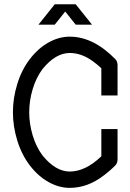

<svg xmlns="http://www.w3.org/2000/svg" viewBox="-20 -884 621 914"><path d="M312 10.3Q260.7 10.3 211.2 -17.3Q161.6 -44.9 122.3 -96.2Q83 -147.5 62.3 -214.8Q41.5 -282.2 41.5 -349.6Q41.5 -417 62.3 -484.4Q83 -551.8 122.3 -603Q161.6 -654.3 211.2 -681.9Q260.7 -709.5 312 -709.5Q424.8 -709.5 530.3 -601.1Q538.6 -592.3 539.6 -575.2V-429.7H462.4V-559.1Q442.4 -578.1 418.9 -594.7Q366.7 -631.8 312 -631.8Q245.1 -631.8 183.1 -556.2Q151.9 -514.6 135.5 -459.5Q119.1 -404.3 119.1 -349.6Q119.1 -294.9 135.5 -239.7Q151.9 -184.6 183.1 -143.1Q245.1 -67.4 312 -67.4Q386.7 -67.4 462.4 -140.1V-269.5H539.6V-124Q538.6 -106.9 530.3 -98.1Q505.4 -72.3 472.7 -47.9Q397 10.3 312 10.3ZM240.7 -863.8H340.3L418 -766.6H340.3L290.5 -829.1L240.7 -766.6H163.1Z"/></svg>

Font: Turpis
Style: Regular
Weight: 400
Designer: GGBotNet
Foundry: f0n7
Version: 1.00